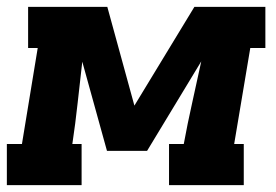

<svg xmlns="http://www.w3.org/2000/svg" viewBox="-35 -540 805 560"><path d="M-15 0V-120H29L75 -400H47V-520H278L357 -232L532 -520H739V-400H695L648 -120H676V0H458V-120H501Q512 -180 525.5 -240Q539 -300 552 -361L394 -100H277L205 -360Q198 -300 191.5 -240Q185 -180 176 -120H203V0Z"/></svg>

Font: Iosevka Etoile Heavy Oblique
Style: Regular
Weight: 900
Italic angle: -9°
Designer: Belleve Invis
Foundry: Belleve Invis
Version: Version 15.5.2; ttfautohint (v1.8.4)